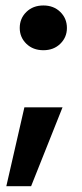

<svg xmlns="http://www.w3.org/2000/svg" viewBox="-20 -527 292 684"><path d="M2.5 136.4 66.9 -144.7H202.8L90.8 136.4ZM134.6 -348.1Q97.5 -348.1 73.9 -371.1Q50.3 -394.2 50.3 -427.3Q50.3 -461.4 73.9 -484.4Q97.5 -507.5 134.6 -507.5Q171.3 -507.5 194.8 -484.4Q218.4 -461.4 218.4 -427.3Q218.4 -394.2 194.8 -371.1Q171.3 -348.1 134.6 -348.1Z"/></svg>

Font: Envelope Sans Variable
Style: Regular
Weight: 500
Designer: Andreas Rasmussen / Norman Anderson
Foundry: mail.de GmbH
Version: Version 1.150